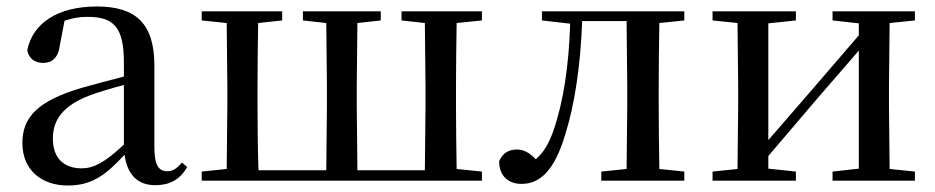

<svg xmlns="http://www.w3.org/2000/svg" viewBox="-20 -557 2883 592"><path d="M459 14C503 14 535 -3 557 -42L541 -56C524 -36 512 -29 496 -29C470 -29 456 -46 456 -104V-355C456 -483 400 -537 279 -537C158 -537 81 -486 64 -402C69 -377 87 -363 113 -363C140 -363 160 -378 165 -420L179 -493C204 -502 227 -505 250 -505C329 -505 362 -475 362 -365V-321C320 -310 274 -298 235 -287C97 -247 49 -196 49 -116C49 -32 109 15 189 15C263 15 306 -17 364 -80C372 -21 402 14 459 14ZM362 -111C302 -55 268 -38 232 -38C178 -38 143 -68 143 -130C143 -189 176 -232 257 -263C287 -274 324 -285 362 -295Z M729 0H1466V-28L1388 -36C1387 -92 1386 -175 1386 -230V-292C1386 -346 1387 -430 1388 -486L1466 -494V-522H1218V-494L1290 -486L1292 -292V-230L1290 -32H1082L1080 -230V-292L1082 -486L1154 -494V-522H914V-494L986 -486L988 -292V-230L986 -32H777C775 -88 774 -174 774 -230V-292C774 -346 775 -430 776 -486L850 -494V-522H602V-494L679 -486L681 -292V-230L679 -36L602 -28V0Z M1911 0H2090V-28L2013 -36C2012 -92 2011 -175 2011 -230V-292C2011 -346 2012 -430 2013 -486L2090 -494V-522H1651V-494L1738 -484C1734 -354 1717 -242 1686 -153C1671 -111 1655 -86 1632 -66C1613 -86 1595 -96 1574 -96C1548 -96 1530 -85 1519 -60C1519 -15 1547 10 1588 10C1643 10 1689 -28 1723 -143C1752 -235 1770 -355 1775 -492H1912L1914 -292V-230L1912 -36L1834 -28V0Z M2547 -494 2628 -485V-448L2473 -268L2349 -125V-485L2434 -494V-522H2177V-494L2254 -486L2256 -292V-230L2254 -36L2177 -28V0H2434V-28L2349 -37V-76L2499 -252L2628 -401V-37L2547 -28V0H2801V-28L2723 -36L2721 -230V-292L2723 -486L2801 -494V-522H2547Z"/></svg>

Font: Noto Serif KR Medium
Style: Regular
Weight: 500
Designer: Ryoko NISHIZUKA 西塚涼子 (kana & ideographs); Frank Grießhammer (Latin, Greek & Cyrillic); Wenlong ZHANG 张文龙 (bopomofo); San
Foundry: Adobe
Version: Version 2.001;hotconv 1.1.0;makeotfexe 2.6.0